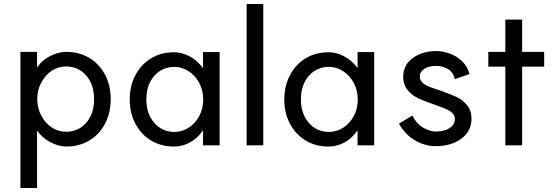

<svg xmlns="http://www.w3.org/2000/svg" viewBox="-20 -723 2793 959"><path d="M450 -228Q450 -300 411 -345.5Q372 -391 308 -391Q270 -391 237.5 -369Q205 -347 185.5 -309.5Q166 -272 166 -228Q166 -184 185.5 -146.5Q205 -109 237.5 -87Q270 -65 308 -65Q372 -65 411 -110Q450 -155 450 -228ZM533 -228Q533 -159 504.5 -105Q476 -51 425.5 -21Q375 9 311 9Q273 9 231.5 -13Q190 -35 165 -71V216H82V-464H165V-385Q190 -423 231.5 -443.5Q273 -464 311 -464Q375 -464 425.5 -434Q476 -404 504.5 -350Q533 -296 533 -228Z M628 -226Q628 -294 656.5 -348Q685 -402 735 -432Q785 -462 849 -462Q888 -462 926.5 -442Q965 -422 994 -383V-463H1077V3H994V-72Q965 -30 927 -10.5Q889 9 849 9Q785 9 735 -21Q685 -51 656.5 -104.5Q628 -158 628 -226ZM995 -226Q995 -272 975 -309Q955 -346 922 -367.5Q889 -389 852 -389Q790 -389 750.5 -344Q711 -299 711 -226Q711 -155 750.5 -109.5Q790 -64 852 -64Q889 -64 922 -85Q955 -106 975 -143Q995 -180 995 -226Z M1295 -703V3H1212V-703Z M1400 -226Q1400 -294 1428.5 -348Q1457 -402 1507 -432Q1557 -462 1621 -462Q1660 -462 1698.5 -442Q1737 -422 1766 -383V-463H1849V3H1766V-72Q1737 -30 1699 -10.5Q1661 9 1621 9Q1557 9 1507 -21Q1457 -51 1428.5 -104.5Q1400 -158 1400 -226ZM1767 -226Q1767 -272 1747 -309Q1727 -346 1694 -367.5Q1661 -389 1624 -389Q1562 -389 1522.5 -344Q1483 -299 1483 -226Q1483 -155 1522.5 -109.5Q1562 -64 1624 -64Q1661 -64 1694 -85Q1727 -106 1747 -143Q1767 -180 1767 -226Z M2156 -66Q2199 -66 2225.5 -83Q2252 -100 2252 -130Q2252 -148 2238 -160Q2224 -172 2206 -179.5Q2188 -187 2148 -201Q2100 -218 2070 -231.5Q2040 -245 2017 -272Q1994 -299 1994 -340Q1994 -398 2041.5 -433Q2089 -468 2160 -468Q2190 -468 2224.5 -456Q2259 -444 2287 -418Q2315 -392 2325 -353L2252 -328Q2242 -365 2215 -379.5Q2188 -394 2160 -394Q2123 -394 2100 -379.5Q2077 -365 2077 -340Q2077 -322 2090.5 -310Q2104 -298 2121 -291Q2138 -284 2181 -270Q2229 -253 2259.5 -239Q2290 -225 2312.5 -198Q2335 -171 2335 -130Q2335 -68 2284.5 -30.5Q2234 7 2156 7Q2101 7 2051 -23Q2001 -53 1973 -106L2040 -146Q2058 -107 2092 -86.5Q2126 -66 2156 -66Z M2504 -390H2419V-464H2504V-625H2588V-464H2698V-390H2588V3H2504Z"/></svg>

Font: SUITE Medium
Style: Regular
Weight: 500
Designer: Sun
Foundry: Sun
Version: Version 2.040